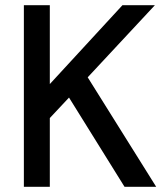

<svg xmlns="http://www.w3.org/2000/svg" viewBox="-20 -720 644 740"><path d="M72 0V-700H172V-396L452 -700H577L318 -422L582 0H460L246 -344L172 -265V0Z"/></svg>

Font: DM Sans 20pt Medium
Style: Regular
Weight: 500
Version: Version 4.004;gftools[0.9.30]